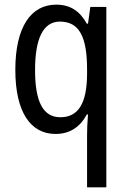

<svg xmlns="http://www.w3.org/2000/svg" viewBox="-20 -567 548 827"><path d="M355 16V240H438V-537H369L359 -465H354C324 -519 283 -547 222 -547C114 -547 46 -452 46 -266C46 -84 112 10 219 10C281 10 325 -20 354 -74H359C356 -39 355 -7 355 16ZM240 -62C166 -62 131 -128 131 -265C131 -399 165 -474 238 -474C321 -474 355 -409 355 -269V-246C354 -123 318 -62 240 -62Z"/></svg>

Font: Noto Sans Gujarati Condensed
Style: Regular
Weight: 400
Width: 3
Designer: Jelle Bosma - Monotype Design Team, Universal Thirst
Foundry: Monotype Imaging Inc.
Version: Version 2.106